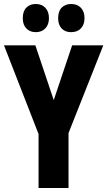

<svg xmlns="http://www.w3.org/2000/svg" viewBox="-20 -941 537 961"><path d="M249 -440 341 -714H497L323 -275V0H173V-270L0 -714H157ZM94 -850Q94 -885 112 -903Q130 -921 159 -921Q189 -921 207 -902Q225 -883 225 -850Q225 -818 207 -799Q189 -780 159 -780Q130 -780 112 -798.5Q94 -817 94 -850ZM271 -850Q271 -885 289 -903Q307 -921 336 -921Q367 -921 385 -902Q403 -883 403 -850Q403 -818 385 -799Q367 -780 336 -780Q306 -780 288.5 -798.5Q271 -817 271 -850Z"/></svg>

Font: Noto Sans Gurmukhi ExtraCondensed ExtraBold
Style: Regular
Weight: 800
Width: 2
Designer: Jelle Bosma - Monotype Design Team
Foundry: Monotype Imaging Inc.
Version: Version 2.004; ttfautohint (v1.8.4.7-5d5b)